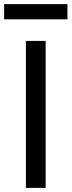

<svg xmlns="http://www.w3.org/2000/svg" viewBox="-46 -914 348 934"><path d="M176 0H80V-715H176ZM282 -820H-26V-894H282Z"/></svg>

Font: Wix Madefor Display Medium
Style: Regular
Weight: 500
Designer: Dalton Maag Ltd
Foundry: Dalton Maag Ltd
Version: Version 3.100